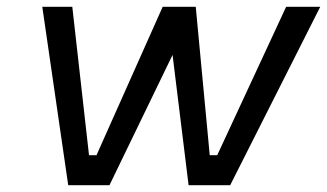

<svg xmlns="http://www.w3.org/2000/svg" viewBox="-20 -543 959 563"><path d="M655 0H533L486 -382L301 0H180L104 -523H192L241 -88H263L457 -523H554L595 -88H617L819 -523H919Z"/></svg>

Font: Tomorrow
Style: Italic
Weight: 400
Italic angle: -10°
Designer: Tony de Marco, Monica Rizzolli
Foundry: Just in Type
Version: Version 2.002